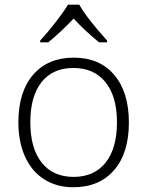

<svg xmlns="http://www.w3.org/2000/svg" viewBox="-20 -786 626 816"><path d="M435.1 -606H400.9Q340.3 -655.8 293 -707Q241.2 -652.3 185.1 -606H150.9V-613.8Q181.2 -646.5 215.1 -689.9Q249 -733.4 269 -766.1H316.9Q349.6 -708 435.1 -613.8ZM291 9.8Q220.7 9.8 167.7 -23.9Q114.7 -57.6 86.4 -120.4Q58.1 -183.1 58.1 -266.1Q58.1 -395.5 120.8 -468.3Q183.6 -541 293.5 -541Q403.3 -541 465.6 -467.5Q527.8 -394 527.8 -265.1Q527.8 -136.2 465.1 -63.2Q402.3 9.8 291 9.8ZM428.5 -436.5Q379.9 -497.1 292 -497.1Q204.1 -497.1 156.5 -436.8Q108.9 -376.5 108.9 -266.4Q108.9 -156.2 157 -95.2Q205.1 -34.2 293 -34.2Q380.9 -34.2 429 -95.2Q477.1 -156.2 477.1 -266.1Q477.1 -376 428.5 -436.5Z"/></svg>

Font: Open Sans Hebrew Light
Style: Regular
Weight: 300
Foundry: Ascender Corporation, Yanek Iontef
Version: Version 2.001;PS 002.001;hotconv 1.0.70;makeotf.lib2.5.58329